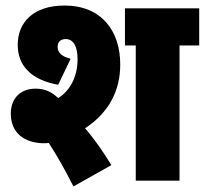

<svg xmlns="http://www.w3.org/2000/svg" viewBox="-20 -652 739 693"><path d="M134 -135C141 -135 149 -135 156 -136C186 -90 216 -37 245 21L382 -56C352 -105 321 -150 287 -189C374 -246 414 -326 414 -419C414 -541 346 -632 213 -632C101 -632 44 -572 44 -490C44 -416 91 -364 190 -346L235 -440C205 -447 188 -461 188 -482C188 -500 198 -511 217 -511C246 -511 260 -483 260 -438C260 -381 237 -327 190 -298C166 -321 142 -332 108 -332C55 -332 19 -298 19 -242C19 -172 68 -137 134 -135ZM628 -488H699V-622H431V-488H470V0H628Z"/></svg>

Font: Noto Sans Devanagari Condensed Black
Style: Regular
Weight: 900
Width: 3
Designer: Jelle Bosma - Monotype Design Team
Foundry: Monotype Imaging Inc.
Version: Version 2.004